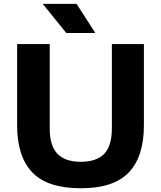

<svg xmlns="http://www.w3.org/2000/svg" viewBox="-20 -969 837 998"><path d="M400 9.5Q226.5 9.5 147.8 -73Q69 -155.5 69 -317.5V-740H238.5V-302Q238.5 -210.5 278.8 -169.2Q319 -128 400 -128Q481.5 -128 521.5 -169.2Q561.5 -210.5 561.5 -302V-740H728V-317.5Q728 -155.5 649.8 -73Q571.5 9.5 400 9.5ZM324.5 -797.5 202 -949H378L475.5 -797.5Z"/></svg>

Font: Encode Sans SmExp
Style: Bold
Weight: 700
Width: 6
Designer: Multiple Designers
Foundry: Impallari Type
Version: Version 3.002; ttfautohint (v1.8.3) -l 8 -r 50 -G 200 -x 14 